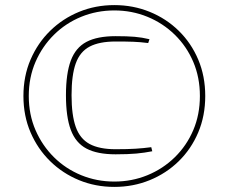

<svg xmlns="http://www.w3.org/2000/svg" viewBox="-20 -722 898 754"><path d="M429 -702Q503 -702 568 -675.5Q633 -649 682 -601Q731 -553 758.5 -488Q786 -423 786 -345Q786 -267 758.5 -202Q731 -137 682 -89Q633 -41 568 -14.5Q503 12 429 12Q355 12 290.5 -14.5Q226 -41 177 -89Q128 -137 100 -202Q72 -267 72 -345Q72 -423 100 -488Q128 -553 177 -601Q226 -649 290.5 -675.5Q355 -702 429 -702ZM434 -580Q480 -580 509 -577.5Q538 -575 567 -568L562 -553Q530 -557 503.5 -558Q477 -559 434 -559Q370 -559 332 -539Q294 -519 277.5 -473Q261 -427 261 -348Q261 -270 277.5 -223.5Q294 -177 332 -156.5Q370 -136 434 -136Q481 -136 512.5 -138Q544 -140 574 -144L578 -128Q548 -122 515.5 -119Q483 -116 434 -116Q362 -116 319.5 -138.5Q277 -161 258 -212Q239 -263 239 -348Q239 -433 258 -484Q277 -535 319.5 -557.5Q362 -580 434 -580ZM429 -681Q360 -681 299 -656Q238 -631 192 -585.5Q146 -540 119.5 -479Q93 -418 93 -345Q93 -272 119.5 -211Q146 -150 192 -104.5Q238 -59 299 -34Q360 -9 429 -9Q498 -9 559 -34Q620 -59 666.5 -104.5Q713 -150 739 -211Q765 -272 765 -345Q765 -418 739 -479Q713 -540 666.5 -585.5Q620 -631 559 -656Q498 -681 429 -681Z"/></svg>

Font: Exo 2 Thin
Style: Regular
Weight: 250
Designer: Natanael Gama
Foundry: Natanael Gama
Version: Version 2.010